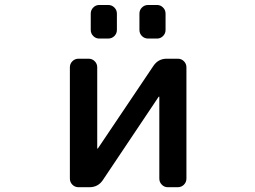

<svg xmlns="http://www.w3.org/2000/svg" viewBox="-20 -784 1040 782"><path d="M383.8 -627Q370.1 -627 359.9 -637.2Q349.6 -647.5 349.6 -662.1V-728.5Q349.6 -743.2 359.9 -753.4Q370.1 -763.7 383.8 -763.7H420.9Q435.5 -763.7 445.8 -753.4Q456.1 -743.2 456.1 -728.5V-662.1Q456.1 -647.5 445.8 -637.2Q435.5 -627 420.9 -627ZM583 -627Q568.4 -627 558.1 -637.2Q547.9 -647.5 547.9 -662.1V-728.5Q547.9 -743.2 558.1 -753.4Q568.4 -763.7 583 -763.7H620.1Q633.8 -763.7 644 -753.4Q654.3 -743.2 654.3 -728.5V-662.1Q654.3 -647.5 644 -637.2Q633.8 -627 620.1 -627ZM628.9 -388.7Q628.9 -390.6 627.9 -390.6Q627 -390.6 626 -389.6L398.4 -49.8Q378.9 -21.5 344.7 -21.5H299.8Q285.2 -21.5 274.9 -31.7Q264.6 -42 264.6 -56.6V-509.8Q264.6 -524.4 274.9 -534.7Q285.2 -544.9 299.8 -544.9H340.8Q355.5 -544.9 365.7 -534.7Q376 -524.4 376 -509.8V-179.7Q376 -178.7 377 -178.7Q377.9 -178.7 378.9 -179.7L605.5 -516.6Q625 -544.9 659.2 -544.9H704.1Q718.8 -544.9 729 -534.7Q739.3 -524.4 739.3 -509.8V-56.6Q739.3 -42 729 -31.7Q718.8 -21.5 704.1 -21.5H663.1Q649.4 -21.5 639.2 -31.7Q628.9 -42 628.9 -56.6Z"/></svg>

Font: Gen Jyuu Gothic L Monospace Medium
Style: Regular
Weight: 500
Designer: [Source Han Sans]
Ryoko NISHIZUKA  (kana & ideographs); Paul D. Hunt (Latin, Greek & Cyrillic); Wenlong ZHANG  (bopomofo
Version: Version 1.002.20150607